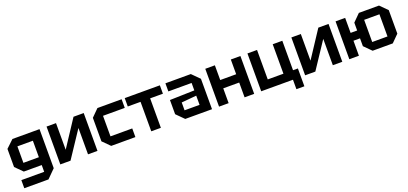

<svg xmlns="http://www.w3.org/2000/svg" viewBox="28 -1545 5678 2670"><g transform="rotate(-20 2866.5 -210.0)"><path d="M78 140V20H416V-80H151L45 -186V-454L157 -560H558V18L436 140ZM187 -440V-196H416V-440Z M1212 0H1072V-390L813 0H662V-560H802V-166L1061 -560H1212Z M1309 -106V-454L1415 -560H1773V-432H1451V-128H1773V0H1415Z M2150 0V-436H2339V-560H1819V-436H2008V0Z M2401 -110V-320L2765 -330V-440H2421V-560H2797L2907 -450V0H2511ZM2543 -232V-116H2765V-252Z M3011 0V-560H3153V-342H3389V-560H3531V0H3389V-219H3153V0Z M4151 -560V-124H4223V140H4105V0H3635V-560H3777V-124H4009V-560Z M4835 0H4695V-390L4436 0H4285V-560H4425V-166L4684 -560H4835Z M4939 0V-560H5081V-338H5178V-454L5284 -560H5582L5688 -454V-106L5582 0H5284L5178 -106V-222H5081V0ZM5320 -116H5546V-444H5320Z"/></g></svg>

Font: Tektur SemiBold
Style: Regular
Weight: 600
Designer: Adam Jagosz
Foundry: Adam Jagosz
Version: Version 1.005;gftools[0.9.30]